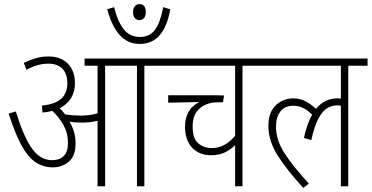

<svg xmlns="http://www.w3.org/2000/svg" viewBox="-20 -907 1810 935"><path d="M348 -208Q348 -147 315 -119.5Q282 -92 238 -92Q191 -92 153.5 -117Q116 -142 84.5 -199.5Q53 -257 22 -354L57 -364Q95 -241 135.5 -184Q176 -127 234 -127Q269 -127 290 -147Q311 -167 311 -212Q311 -259 289 -298Q267 -337 235 -367Q213 -361 187 -359L184 -393Q249 -399 278.5 -426.5Q308 -454 308 -501Q308 -547 284.5 -572Q261 -597 215 -597Q188 -597 162 -589.5Q136 -582 109 -567L96 -601Q126 -615 154.5 -623.5Q183 -632 217 -632Q276 -632 310.5 -597Q345 -562 345 -501Q345 -459 325.5 -428.5Q306 -398 271 -380Q285 -366 297 -350Q316 -347 335 -345.5Q354 -344 371 -344Q393 -344 413.5 -346.5Q434 -349 455 -355V-587H392V-622H777V-587H683V0H647V-587H492V0H455V-319Q436 -314 416 -312Q396 -310 377 -310Q362 -310 346.5 -311Q331 -312 318 -315Q348 -267 348 -208Z M628 -848Q628 -867 637 -877Q646 -887 659 -887Q690 -887 690 -848Q690 -828 681 -818.5Q672 -809 658 -809Q646 -809 637 -818.5Q628 -828 628 -848ZM809 -862Q780 -693 661 -693Q602 -693 563 -736.5Q524 -780 502 -862L536 -872Q553 -802 582.5 -764.5Q612 -727 661 -727Q710 -727 735.5 -763Q761 -799 775 -872Z M1255 -587H1161V0H1125V-200Q1106 -181 1077.5 -166Q1049 -151 1008 -151Q950 -151 915.5 -188Q881 -225 881 -291Q881 -329 897 -360Q913 -391 950 -410L799 -407V-443H995Q1017 -443 1038 -443Q1059 -443 1071 -442L1066 -409H1042Q988 -409 953 -379.5Q918 -350 918 -291Q918 -232 945.5 -209Q973 -186 1010 -186Q1046 -186 1074 -202Q1102 -218 1125 -246V-587H764V-622H1255Z M1242 -587V-622H1770V-587H1676V0H1640V-392Q1632 -394 1622 -394Q1596 -394 1573 -380Q1550 -366 1530.5 -329.5Q1511 -293 1496 -225L1460 -235Q1475 -304 1500 -349Q1478 -370 1456.5 -381Q1435 -392 1408 -392Q1366 -392 1345 -363.5Q1324 -335 1324 -292Q1324 -226 1364.5 -162.5Q1405 -99 1484 -13L1457 8Q1377 -79 1332 -150Q1287 -221 1287 -294Q1287 -342 1305 -371.5Q1323 -401 1351 -414.5Q1379 -428 1406 -428Q1441 -428 1467.5 -414Q1494 -400 1519 -377Q1560 -428 1623 -428Q1631 -428 1640 -427V-587Z"/></svg>

Font: Noto Sans Condensed ExtraLight
Style: Italic
Weight: 200
Width: 3
Italic angle: -12°
Designer: Monotype Design Team
Foundry: Monotype Imaging Inc.
Version: Version 2.013; ttfautohint (v1.8.4.7-5d5b)